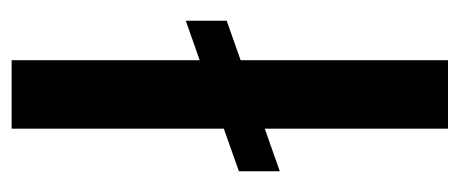

<svg xmlns="http://www.w3.org/2000/svg" viewBox="-250 -540 790 330"><g transform="rotate(90 145.0 -375.0)"><path d="M201.2 -435.1V-750H83.5V-393.6L15.6 -369.6V-299.3L83.5 -323.2V0H201.2V-364.7L274.4 -390.6V-460.9Z"/></g></svg>

Font: Vazirmatn Medium
Style: Regular
Weight: 500
Designer: Saber Rastikerdar
Foundry: Saber Rastikerdar
Version: Version 33.003